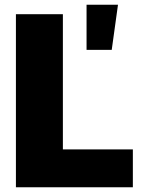

<svg xmlns="http://www.w3.org/2000/svg" viewBox="-20 -787 611 807"><path d="M46.9 0V-727.3H244.3V-159.1H538.4V0ZM343.8 -577.4V-767H475.9L449.6 -577.4Z"/></svg>

Font: Inter P Black
Style: Regular
Weight: 900
Designer: Rasmus Andersson
Foundry: rsms
Version: Version 3.018;git-588b23468